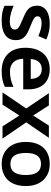

<svg xmlns="http://www.w3.org/2000/svg" viewBox="802 -1486 602 2245"><g transform="rotate(90 1102.5 -364.0)"><path d="M450 -250C450 -343 391 -378 294 -416C196 -455 171 -469 171 -503C171 -533 200 -550 254 -550C304 -550 352 -533 402 -512L442 -605C382 -632 324 -645 258 -645C131 -645 47 -594 47 -497C47 -406 99 -371 203 -330C308 -286 326 -269 326 -237C326 -201 297 -178 228 -178C171 -178 101 -198 48 -223V-116C98 -93 148 -83 224 -83C369 -83 450 -141 450 -250Z M789 -645C639 -645 539 -545 539 -360C539 -175 651 -83 810 -83C890 -83 942 -95 996 -120V-221C937 -194 886 -180 816 -180C724 -180 670 -237 667 -335H1025V-399C1025 -554 935 -645 789 -645ZM789 -552C866 -552 902 -498 903 -423H670C677 -508 721 -552 789 -552Z M1249 -370 1061 -93H1204L1331 -290L1458 -93H1601L1411 -370L1592 -635H1449L1331 -451L1213 -635H1070Z M2156 -365C2156 -545 2049 -645 1899 -645C1739 -645 1640 -545 1640 -365C1640 -185 1748 -83 1896 -83C2056 -83 2156 -185 2156 -365ZM1769 -365C1769 -480 1807 -543 1897 -543C1988 -543 2027 -480 2027 -365C2027 -250 1988 -185 1898 -185C1807 -185 1769 -250 1769 -365Z"/></g></svg>

Font: Noto Sans Kannada UI SemiBold
Style: Regular
Weight: 600
Designer: Jelle Bosma - Monotype Design Team
Foundry: Monotype Imaging Inc.
Version: Version 2.005